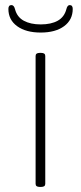

<svg xmlns="http://www.w3.org/2000/svg" viewBox="-20 -733 318 755"><path d="M136 2Q120 2 120 -10V-513Q120 -525 136 -525H142Q158 -525 158 -513V-10Q158 2 142 2ZM140 -605Q82 -605 47.5 -630Q13 -655 13 -698Q13 -713 25 -713Q35 -713 39 -697Q47 -666 73.5 -651.5Q100 -637 140 -637Q181 -637 207 -651.5Q233 -666 241 -697Q245 -713 254 -713Q266 -713 266 -698Q266 -655 232 -630Q198 -605 140 -605Z"/></svg>

Font: Asap Semi Expanded Thin
Style: Regular
Weight: 100
Width: 6
Designer: Pablo Cosgaya
Foundry: Omnibus-Type
Version: Version 3.001; ttfautohint (v1.8.4.7-5d5b)